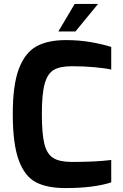

<svg xmlns="http://www.w3.org/2000/svg" viewBox="-20 -951 626 977"><path d="M45 -372Q45 -520 76.5 -602Q108 -684 166 -715.5Q224 -747 315 -747Q383 -747 443 -736.5Q503 -726 546 -712V-597Q516 -604 461 -609Q406 -614 346 -614Q286 -614 254 -595.5Q222 -577 207.5 -525.5Q193 -474 193 -371Q193 -269 206 -218Q219 -167 251 -147Q283 -127 346 -127Q468 -127 546 -137V-23Q457 6 313 6Q220 6 163 -23.5Q106 -53 75.5 -135.5Q45 -218 45 -372ZM360 -931H479L364 -791H277Z"/></svg>

Font: Exo
Style: Bold
Weight: 700
Designer: Natanael Gama
Foundry: Natanael Gama
Version: Version 1.500; ttfautohint (v1.6)